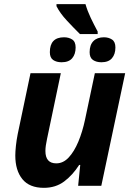

<svg xmlns="http://www.w3.org/2000/svg" viewBox="-20 -901 644 931"><path d="M192.9 9.8Q122.6 9.8 88.4 -32.5Q54.2 -74.7 54.2 -147Q54.2 -165 57.1 -193.4Q60.1 -221.7 65.9 -251L127.9 -545.9H274.9L208 -227.1Q200.2 -191.9 200.2 -168.9Q200.2 -108.9 252.9 -108.9Q286.6 -108.9 313.2 -137.5Q339.8 -166 359.9 -214.1Q379.9 -262.2 392.1 -319.8L439.9 -545.9H586.9L471.2 0H358.9L369.1 -101.1H363.8Q332.5 -52.2 291.3 -21.2Q250 9.8 192.9 9.8ZM367.7 -735.8Q336.9 -766.1 304 -801.5Q271 -836.9 253.9 -871.1V-880.9H394.5Q404.3 -847.2 419.7 -814.9Q435.1 -782.7 453.6 -748V-735.8ZM278.8 -599.1Q253.9 -599.1 237.8 -610.1Q221.7 -621.1 221.7 -647.9Q221.7 -720.2 290.5 -720.2Q313.5 -720.2 330.1 -709.5Q346.7 -698.7 346.7 -670.9Q346.7 -638.2 330.1 -618.7Q313.5 -599.1 278.8 -599.1ZM471.7 -599.1Q447.3 -599.1 430.9 -610.1Q414.6 -621.1 414.6 -647.9Q414.6 -683.1 432.9 -701.7Q451.2 -720.2 483.9 -720.2Q506.3 -720.2 522.9 -709.5Q539.6 -698.7 539.6 -670.9Q539.6 -638.2 522.9 -618.7Q506.3 -599.1 471.7 -599.1Z"/></svg>

Font: Open Sans
Style: Bold Italic
Weight: 700
Italic angle: -12°
Designer: Monotype Design Team
Foundry: Monotype Imaging Inc.
Version: Version 3.003; ttfautohint (v1.8.4)